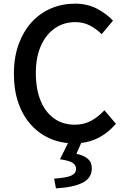

<svg xmlns="http://www.w3.org/2000/svg" viewBox="-20 -770 686 1050"><path d="M384 14Q315 14 255.5 -11.5Q196 -37 151 -86Q106 -135 81 -205.5Q56 -276 56 -367Q56 -457 82 -528Q108 -599 153 -648.5Q198 -698 259 -724Q320 -750 390 -750Q458 -750 511 -722Q564 -694 598 -657L536 -583Q507 -612 471.5 -630.5Q436 -649 392 -649Q328 -649 279.5 -615Q231 -581 203.5 -519Q176 -457 176 -370Q176 -283 202 -219.5Q228 -156 276 -122Q324 -88 389 -88Q439 -88 478.5 -109.5Q518 -131 551 -167L614 -93Q569 -41 512.5 -13.5Q456 14 384 14ZM286 260 276 207Q345 202 370.5 190Q396 178 396 153Q396 133 377 120.5Q358 108 308 101L360 -4H431L398 71Q439 80 460.5 98.5Q482 117 482 151Q482 204 431 229.5Q380 255 286 260Z"/></svg>

Font: Noto Sans SC Medium
Style: Regular
Weight: 500
Designer: Ryoko NISHIZUKA  (kana, bopomofo & ideographs); Paul D. Hunt (Latin, Greek & Cyrillic); Sandoll Communications , Soo-you
Foundry: Adobe
Version: Version 2.004-H2;hotconv 1.0.118;makeotfexe 2.5.65603